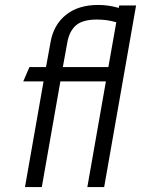

<svg xmlns="http://www.w3.org/2000/svg" viewBox="-20 -756 570 776"><path d="M530 -734 401 0H333L408 -427H224L149 0H81L156 -427H74L99 -485H166L184 -584Q196 -655 246 -695.5Q296 -736 377 -736Q419 -736 460 -724L462 -734ZM418 -485 450 -666Q413 -677 372 -677Q314 -677 287 -653.5Q260 -630 252 -584L234 -485Z"/></svg>

Font: Niramit Light
Style: Italic
Weight: 300
Italic angle: -10°
Designer: Katatrad Aksorn Co.,Ltd.
Foundry: Cadson Demak Co.,Ltd.
Version: Version 1.000; ttfautohint (v1.6)